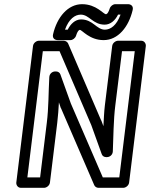

<svg xmlns="http://www.w3.org/2000/svg" viewBox="-20 -874 718 919"><path d="M111 -25 185 -629H265L417 -275L467 -136C470 -127 479 -122 488 -122H492C505 -122 519 -132 520 -149C523 -217 523 -299 532 -370L564 -629H625L551 -25H472L319 -379L269 -518C266 -527 257 -532 248 -532H244C231 -532 217 -522 216 -505C212 -435 213 -357 204 -286L172 -25ZM58 0C57 11 65 25 80 25H191C202 25 217 15 219 0L254 -286C258 -319 260 -350 262 -384L271 -357L272 -356L431 12C434 19 442 25 451 25H570C581 25 596 15 598 0L678 -654C679 -665 671 -679 656 -679H545C534 -679 519 -669 517 -654L482 -370C478 -337 477 -304 475 -270L465 -297L464 -298L306 -666C303 -673 294 -679 285 -679H166C155 -679 140 -669 138 -654ZM482 -732C442 -732 425 -781 368 -781C339 -781 317 -758 304 -732H291C310 -784 339 -804 367 -804C407 -804 425 -756 481 -756C509 -756 532 -777 545 -804H557C538 -752 509 -732 482 -732ZM476 -682C545 -682 596 -745 615 -826C620 -847 604 -854 593 -854H532C521 -854 509 -845 505 -833C496 -804 487 -806 487 -806C475 -806 441 -854 373 -854C305 -854 253 -792 234 -710C229 -689 245 -682 256 -682H317C328 -682 340 -691 344 -703C353 -732 362 -731 362 -731C373 -731 408 -682 476 -682Z"/></svg>

Font: Falling Sky
Style: OuObl
Weight: 400
Designer: Paul D. Hunt
Foundry: Adobe Systems Incorporated
Version: Version 1.02